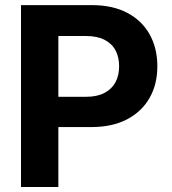

<svg xmlns="http://www.w3.org/2000/svg" viewBox="-20 -748 686 768"><path d="M64 0V-727.5H348.1Q430.7 -727.5 489.3 -696.5Q547.9 -665.5 578.6 -610.4Q609.4 -555.2 609.4 -482.9Q609.4 -410.6 578.1 -356Q546.9 -301.3 487.8 -270.5Q428.7 -239.7 345.2 -239.7H159.2V-360.8H324.2Q368.7 -360.8 398.2 -376.5Q427.7 -392.1 442.1 -419.4Q456.5 -446.8 456.5 -482.9Q456.5 -519.5 442.1 -546.6Q427.7 -573.7 397.9 -588.9Q368.2 -604 323.7 -604H213.4V0Z"/></svg>

Font: Inter 17pt
Style: Bold
Weight: 700
Version: Version 4.001;git-66647c0bb